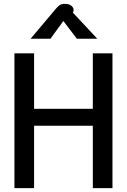

<svg xmlns="http://www.w3.org/2000/svg" viewBox="-20 -977 659 997"><path d="M55 -700H157V-412H462V-700H564V0H462V-324H157V0H55ZM268 -929Q281 -945 291 -951Q301 -957 316 -957Q342 -957 354 -944Q366 -931 361 -918L358 -912L485 -776H379L309 -868L242 -776H139Z"/></svg>

Font: Niramit Medium
Style: Regular
Weight: 500
Designer: Katatrad Aksorn Co.,Ltd.
Foundry: Cadson Demak Co.,Ltd.
Version: Version 1.000; ttfautohint (v1.6)